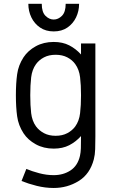

<svg xmlns="http://www.w3.org/2000/svg" viewBox="-20 -750 584 979"><path d="M253.9 -536.1Q299.3 -536.1 333 -518.8Q366.7 -501.5 393.1 -472.2V-528.3H466.3V-54.2Q466.3 -18.1 465.3 10.5Q464.4 39.1 458.5 62Q439 137.2 381.3 172.9Q323.7 208.5 253.9 208.5Q210.9 208.5 167.7 197.8Q124.5 187 89.8 172.9L114.3 111.3Q143.1 123.5 180.2 133.3Q217.3 143.1 253.9 143.1Q302.7 143.1 339.4 119.1Q376 95.2 387.7 44.9Q391.6 27.3 392.3 6.3Q393.1 -14.6 393.1 -56.2Q366.7 -26.9 333 -9.5Q299.3 7.8 253.9 7.8Q202.6 7.8 162.6 -14.2Q122.6 -36.1 100.1 -70.3Q73.7 -110.8 67.4 -157Q61 -203.1 61 -264.2Q61 -325.2 67.4 -371.3Q73.7 -417.5 100.1 -458Q122.6 -492.2 162.6 -514.2Q202.6 -536.1 253.9 -536.1ZM263.7 -470.7Q229.5 -470.7 204.3 -457.5Q179.2 -444.3 163.6 -422.9Q143.6 -395 138.9 -355.7Q134.3 -316.4 134.3 -264.2Q134.3 -212.4 138.9 -172.9Q143.6 -133.3 163.6 -105.5Q179.2 -84.5 204.3 -71Q229.5 -57.6 263.7 -57.6Q297.9 -57.6 323.2 -71Q348.6 -84.5 363.8 -105.5Q383.8 -133.3 388.4 -172.9Q393.1 -212.4 393.1 -264.2Q393.1 -316.4 388.4 -355.7Q383.8 -395 363.8 -422.9Q348.6 -444.3 323.2 -457.5Q297.9 -470.7 263.7 -470.7ZM124.5 -730.5H192.9Q192.9 -688.5 211.9 -669.4Q231 -650.4 253.9 -650.4Q276.9 -650.4 295.9 -669.4Q314.9 -688.5 314.9 -730.5H383.3Q383.3 -693.4 367.9 -661.4Q352.5 -629.4 323.7 -609.6Q294.9 -589.8 253.9 -589.8Q213.4 -589.8 184.3 -609.6Q155.3 -629.4 139.9 -661.4Q124.5 -693.4 124.5 -730.5Z"/></svg>

Font: Gidole
Style: Regular
Weight: 400
Version: Version 2.100; ttfautohint (v1.8.4.7-5d5b)